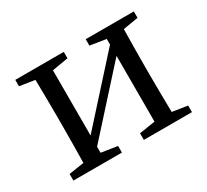

<svg xmlns="http://www.w3.org/2000/svg" viewBox="-110 -688 925 857"><g transform="rotate(-30 352.5 -259.5)"><path d="M658 -486V-519H410V-486L492 -473V-444L214 -136V-472L297 -486V-519H47V-486L125 -474C126 -418 127 -342 127 -289V-230C127 -177 126 -101 125 -46L47 -34V0H297V-34L214 -47V-78L492 -386V-47L410 -34V0H658V-34L580 -46C579 -101 578 -177 578 -230V-289C578 -342 579 -418 580 -473Z"/></g></svg>

Font: Noto Serif CJK JP Medium
Style: Regular
Weight: 500
Designer: Ryoko NISHIZUKA 西塚涼子 (kana & ideographs); Frank Grießhammer (Latin, Greek & Cyrillic); Wenlong ZHANG 张文龙 (bopomofo); San
Foundry: Adobe Systems Incorporated
Version: Version 1.000;PS 1;hotconv 16.6.53;makeotf.lib2.5.65590